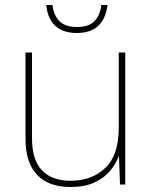

<svg xmlns="http://www.w3.org/2000/svg" viewBox="-20 -738 613 768"><path d="M481 -528V0H460L456 -111H454Q443 -81 419 -53Q395 -25 356.5 -7.5Q318 10 262 10Q174 10 128 -39Q82 -88 82 -182V-528H108V-186Q108 -98 148 -56.5Q188 -15 262 -15Q348 -15 401.5 -66.5Q455 -118 455 -226V-528ZM410 -718Q396 -606 287 -606Q233 -606 201.5 -634.5Q170 -663 165 -718H190Q194 -678 217.5 -654Q241 -630 287 -630Q336 -630 358.5 -654Q381 -678 385 -718Z"/></svg>

Font: Noto Sans Gujarati Thin
Style: Regular
Weight: 100
Designer: Jelle Bosma - Monotype Design Team, Universal Thirst
Foundry: Monotype Imaging Inc.
Version: Version 2.106; ttfautohint (v1.8.4.7-5d5b)